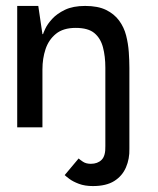

<svg xmlns="http://www.w3.org/2000/svg" viewBox="-20 -429 534 647"><path d="M293 198Q266 198 246 190.5Q226 183 214 174Q202 165 198 161L245 105Q249 109 259.5 116Q270 123 286 123Q309 123 322.5 109.5Q336 96 335 63V-21H416V72Q417 106 404.5 135Q392 164 365 181Q338 198 293 198ZM38 0V-409H109L123 -314H125Q126 -318 133 -333Q140 -348 156 -365.5Q172 -383 199 -396Q226 -409 267 -409Q310 -409 337.5 -395.5Q365 -382 381.5 -359.5Q398 -337 405 -309.5Q412 -282 414 -253.5Q416 -225 416 -200V0H335V-201Q335 -239 327 -269.5Q319 -300 298 -317.5Q277 -335 235 -335Q193 -335 168.5 -315Q144 -295 133.5 -263.5Q123 -232 123 -195V0Z"/></svg>

Font: Darker Grotesque SemiBold
Style: Regular
Weight: 600
Designer: Gabriel Lam
Foundry: TypeRant
Version: Version 1.000;gftools[0.9.28]